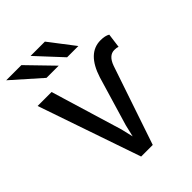

<svg xmlns="http://www.w3.org/2000/svg" viewBox="-209 -828 931 931"><g transform="rotate(-45 256.5 -362.0)"><path d="M204.1 0 22.5 -528.3H118.2L229.5 -160.2L244.1 -98.1L258.8 -160.2L334 -413.1Q374 -538.1 463.4 -538.1Q495.1 -538.1 512.7 -527.3L502.9 -453.6Q493.7 -457.5 477.5 -457.5Q439.5 -457.5 420.9 -405.3L283.7 0ZM2.9 -724.1H106.9L232.9 -594.2H149.4ZM169.9 -724.1H268.1L367.7 -594.2H290.5Z"/></g></svg>

Font: Bert Sans Medium
Style: Regular
Weight: 500
Designer: Christian Robertson, Adam Twardoch, & Cristiano Sobral
Foundry: Google
Version: Version 12.135;January 10, 2020;FontCreator 12.0.0.2547 64-b